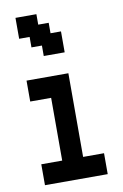

<svg xmlns="http://www.w3.org/2000/svg" viewBox="-90 -852 579 904"><g transform="rotate(-10 200.0 -400.0)"><path d="M50 0H350V-100H250V-500H50V-400H150V-100H50ZM50 -700H100V-650H150V-600H250V-700H200V-750H150V-800H50Z"/></g></svg>

Font: Matrix Sans Video
Style: Regular
Weight: 400
Designer: Brad Neil
Version: Version 1.100